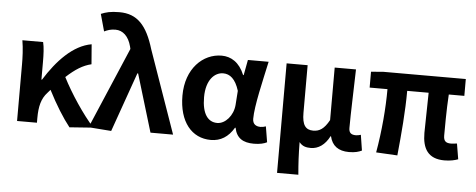

<svg xmlns="http://www.w3.org/2000/svg" viewBox="-60 -970 3294 1329"><g transform="rotate(5 1587.0 -305.5)"><path d="M609 0C532 -85 441 -222 385 -332C448 -390 499 -422 558 -436L547 -574C419 -552 311 -436 226 -300H222V-423C222 -475 220 -525 211 -560H67C77 -503 79 -437 79 -393V0H217V-32C217 -113 231 -169 271 -212L291 -235C342 -135 397 -47 444 12Z M734 12 880 -401H885L1006 0H1163L961 -575C912 -738 844 -812 720 -812C657 -812 626 -803 592 -789L625 -670C649 -681 669 -689 703 -689C754 -689 795 -652 813 -582L817 -565L576 0Z M1426 14C1494 14 1547 -19 1586 -85H1590C1604 -14 1650 14 1725 14C1767 14 1797 6 1816 -4L1798 -113C1785 -108 1772 -106 1761 -106C1729 -106 1706 -121 1706 -158C1706 -248 1749 -425 1778 -560H1634L1614 -453H1610C1575 -539 1516 -574 1451 -574C1321 -574 1204 -463 1204 -275C1204 -93 1293 14 1426 14ZM1460 -107C1395 -107 1354 -162 1354 -277C1354 -398 1413 -453 1472 -453C1519 -453 1558 -422 1583 -341L1576 -242C1570 -168 1516 -107 1460 -107Z M1903 201H2051C2044 120 2041 66 2040 -25C2061 3 2089 9 2120 9C2173 9 2219 -23 2250 -84H2253C2268 -19 2312 14 2386 14C2429 14 2454 6 2475 -4L2458 -112C2446 -108 2433 -106 2423 -106C2393 -106 2375 -117 2375 -152C2375 -257 2382 -423 2385 -560H2237V-195C2202 -131 2169 -112 2127 -112C2073 -112 2049 -145 2049 -229V-560H1903Z M3049 14C3090 14 3123 6 3144 -2L3126 -110C3109 -108 3094 -106 3084 -106C3050 -106 3033 -118 3033 -157C3033 -191 3033 -337 3040 -443H3148V-560H2573L2490 -553V-443H2614C2614 -312 2601 -153 2574 0L2722 8C2737 -141 2751 -303 2751 -443H2900C2899 -342 2895 -204 2895 -164C2895 -55 2935 14 3049 14Z"/></g></svg>

Font: Noto Sans Japanese Bold
Style: Bold
Weight: 700
Designer: Ryoko NISHIZUKA (kana & ideographs); Paul D. Hunt (Latin, Greek & Cyrillic); Wenlong ZHANG (bopomofo); Sandoll Communica
Foundry: Adobe Systems Incorporated
Version: Version 1.000;PS 1;hotconv 1.0.78;makeotf.lib2.5.61930